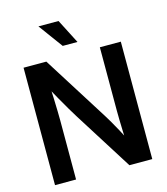

<svg xmlns="http://www.w3.org/2000/svg" viewBox="-134 -1046 997 1149"><g transform="rotate(-15 364.5 -471.5)"><path d="M63 0V-727.5H204.1L459 -322.8Q470.7 -304.7 487.1 -276.1Q503.4 -247.6 521.5 -214.4Q539.6 -181.2 556.6 -147.5L542.5 -123Q540.5 -155.8 538.8 -196.8Q537.1 -237.8 536.4 -275.1Q535.6 -312.5 535.6 -334.5V-727.5H665.5V0H523.9L294.4 -364.3Q280.3 -387.2 260.7 -419.9Q241.2 -452.6 217.3 -495.1Q193.4 -537.6 165.5 -588.4L185.5 -603Q188.5 -548.8 190.2 -502.2Q191.9 -455.6 192.6 -420.4Q193.4 -385.3 193.4 -364.7V0ZM323.2 -793 212.9 -943.4H337.4L414.6 -793Z"/></g></svg>

Font: Inter 28pt SemiBold
Style: Regular
Weight: 600
Designer: Rasmus Andersson
Foundry: rsms
Version: Version 4.001;git-66647c0bb